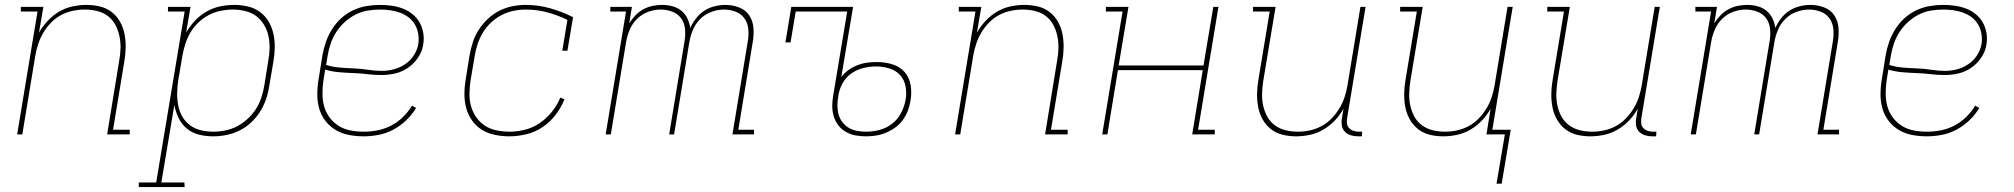

<svg xmlns="http://www.w3.org/2000/svg" viewBox="-20 -548 8215 783"><path d="M50 0 133 -501H65V-520H157L139 -415Q154 -441 175 -463.5Q196 -486 222 -501Q248 -516 276.5 -522Q305 -528 332 -528Q361 -528 388 -521.5Q415 -515 436 -498.5Q457 -482 470 -458.5Q483 -435 488 -408.5Q493 -382 492.5 -353.5Q492 -325 487 -297L441 -19H509V0H417L466 -300Q471 -326 471.5 -351.5Q472 -377 467 -401Q462 -425 450.5 -446.5Q439 -468 420 -482.5Q401 -497 376.5 -503Q352 -509 326 -509Q302 -509 277.5 -504Q253 -499 230 -487Q207 -475 188.5 -456Q170 -437 157 -415Q144 -393 136 -369Q128 -345 124 -321L71 0Z M546 215V196H617L733 -501H665V-520H757L739 -415Q754 -441 775 -463.5Q796 -486 822.5 -501Q849 -516 878 -522Q907 -528 935 -528Q964 -528 991.5 -521.5Q1019 -515 1040.5 -499Q1062 -483 1075.5 -460Q1089 -437 1095 -410Q1101 -383 1100.5 -354Q1100 -325 1095 -297L1078 -197Q1074 -170 1065 -143.5Q1056 -117 1040.5 -92.5Q1025 -68 1003.5 -48Q982 -28 956.5 -15.5Q931 -3 903.5 2.5Q876 8 849 8Q819 8 791 1Q763 -6 742 -23.5Q721 -41 708.5 -66.5Q696 -92 691 -120L638 196H732L733 215ZM849 -11Q874 -11 899 -16Q924 -21 947 -33Q970 -45 990 -63.5Q1010 -82 1024 -104Q1038 -126 1046 -150.5Q1054 -175 1058 -200L1074 -300Q1079 -326 1079.5 -352Q1080 -378 1074.5 -402.5Q1069 -427 1056 -448Q1043 -469 1024 -483Q1005 -497 980 -503Q955 -509 929 -509Q905 -509 880 -504Q855 -499 832 -487Q809 -475 789.5 -456.5Q770 -438 757 -416Q744 -394 736 -369.5Q728 -345 724 -321L707 -221Q703 -195 702.5 -169.5Q702 -144 706.5 -119.5Q711 -95 723 -73.5Q735 -52 754.5 -37.5Q774 -23 798.5 -17Q823 -11 849 -11Z M1463 8Q1433 8 1403.5 2.5Q1374 -3 1349.5 -17.5Q1325 -32 1307.5 -54.5Q1290 -77 1282 -104.5Q1274 -132 1274 -162.5Q1274 -193 1279 -223L1295 -323Q1300 -351 1309.5 -378Q1319 -405 1334.5 -429.5Q1350 -454 1372 -474Q1394 -494 1421 -506.5Q1448 -519 1475.5 -523.5Q1503 -528 1530 -528Q1555 -528 1578.5 -524.5Q1602 -521 1623 -513Q1644 -505 1662 -490.5Q1680 -476 1691 -456.5Q1702 -437 1706 -414Q1710 -391 1706 -367Q1702 -339 1685.5 -314Q1669 -289 1644.5 -272Q1620 -255 1592 -248.5Q1564 -242 1536 -242Q1507 -242 1478.5 -245.5Q1450 -249 1420.5 -250Q1391 -251 1362.5 -253.5Q1334 -256 1306 -264L1299 -220Q1295 -193 1295 -166Q1295 -139 1302 -114Q1309 -89 1324.5 -68.5Q1340 -48 1361.5 -34.5Q1383 -21 1409.5 -16Q1436 -11 1464 -11Q1492 -11 1520 -16.5Q1548 -22 1574.5 -35.5Q1601 -49 1623 -70.5Q1645 -92 1660 -117L1677 -108Q1661 -81 1636.5 -57.5Q1612 -34 1583.5 -19Q1555 -4 1524 2Q1493 8 1463 8ZM1538 -259Q1562 -259 1586.5 -265.5Q1611 -272 1632.5 -286.5Q1654 -301 1668 -323Q1682 -345 1686 -369Q1689 -390 1685.5 -410.5Q1682 -431 1672 -448Q1662 -465 1646.5 -477Q1631 -489 1612 -496Q1593 -503 1572.5 -506Q1552 -509 1531 -509Q1506 -509 1480.5 -505Q1455 -501 1431 -489Q1407 -477 1386.5 -458.5Q1366 -440 1351.5 -417.5Q1337 -395 1328.5 -370Q1320 -345 1316 -320L1310 -283Q1336 -275 1365 -272.5Q1394 -270 1423 -269Q1452 -268 1480.5 -263.5Q1509 -259 1538 -259Z M2057 8Q2027 8 1998 2Q1969 -4 1945.5 -18.5Q1922 -33 1905.5 -56Q1889 -79 1881.5 -106.5Q1874 -134 1874 -163.5Q1874 -193 1879 -223L1895 -323Q1900 -350 1908.5 -376.5Q1917 -403 1933 -427.5Q1949 -452 1970.5 -472Q1992 -492 2017 -504.5Q2042 -517 2069.5 -522.5Q2097 -528 2124 -528Q2176 -528 2224.5 -514Q2273 -500 2317 -478L2294 -341H2273L2294 -467Q2255 -486 2212.5 -497.5Q2170 -509 2125 -509Q2100 -509 2075 -504Q2050 -499 2026.5 -487Q2003 -475 1983 -456.5Q1963 -438 1949.5 -415.5Q1936 -393 1928 -369Q1920 -345 1916 -320L1899 -220Q1895 -193 1894.5 -166.5Q1894 -140 1901 -115Q1908 -90 1922.5 -69.5Q1937 -49 1957.5 -35.5Q1978 -22 2004.5 -16.5Q2031 -11 2058 -11Q2089 -11 2121 -19Q2153 -27 2181 -46Q2209 -65 2231 -92.5Q2253 -120 2265 -150L2282 -143Q2269 -110 2246 -80Q2223 -50 2192.5 -29.5Q2162 -9 2126.5 -0.5Q2091 8 2057 8Z M2450 0 2533 -501H2469V-520H2557L2546 -453Q2557 -470 2571 -485Q2585 -500 2603.5 -510Q2622 -520 2641.5 -524Q2661 -528 2680 -528Q2702 -528 2722.5 -522.5Q2743 -517 2758.5 -504.5Q2774 -492 2783 -473.5Q2792 -455 2795 -434Q2804 -454 2818.5 -473Q2833 -492 2852.5 -504.5Q2872 -517 2894.5 -522.5Q2917 -528 2939 -528Q2967 -528 2993.5 -518Q3020 -508 3035 -486Q3050 -464 3052.5 -435.5Q3055 -407 3050 -378L2991 -19H3055V0H2967L3030 -382Q3034 -406 3031.5 -430.5Q3029 -455 3015.5 -473.5Q3002 -492 2979.5 -500.5Q2957 -509 2932 -509Q2907 -509 2881 -499.5Q2855 -490 2835.5 -470.5Q2816 -451 2805.5 -425.5Q2795 -400 2791 -375L2729 0H2709L2772 -382Q2776 -406 2773.5 -430.5Q2771 -455 2757.5 -473.5Q2744 -492 2721.5 -500.5Q2699 -509 2674 -509Q2648 -509 2622.5 -499.5Q2597 -490 2577.5 -470.5Q2558 -451 2547.5 -425.5Q2537 -400 2533 -375L2471 0Z M3511 8Q3488 8 3467.5 4Q3447 0 3429 -10.5Q3411 -21 3398.5 -37.5Q3386 -54 3380 -74Q3374 -94 3374 -115.5Q3374 -137 3378 -159L3435 -501H3225L3204 -375H3183L3207 -520H3459L3411 -234Q3424 -251 3441 -263Q3458 -275 3477.5 -282.5Q3497 -290 3517 -292.5Q3537 -295 3556 -295Q3588 -295 3618.5 -286Q3649 -277 3668.5 -255Q3688 -233 3693.5 -201.5Q3699 -170 3693 -137Q3690 -117 3682.5 -97Q3675 -77 3662 -59Q3649 -41 3631 -28Q3613 -15 3592.5 -6.5Q3572 2 3551.5 5Q3531 8 3511 8ZM3512 -11Q3539 -11 3566.5 -18Q3594 -25 3617.5 -43Q3641 -61 3654.5 -87Q3668 -113 3673 -140Q3678 -168 3673 -195.5Q3668 -223 3650.5 -242Q3633 -261 3606.5 -269Q3580 -277 3552 -277Q3527 -277 3500.5 -270.5Q3474 -264 3452 -248.5Q3430 -233 3416.5 -209Q3403 -185 3399 -159V-156Q3395 -137 3395 -118.5Q3395 -100 3399.5 -82.5Q3404 -65 3415 -50.5Q3426 -36 3441 -27Q3456 -18 3474.5 -14.5Q3493 -11 3512 -11Z M3875 0 3958 -501H3890V-520H3982L3964 -415Q3979 -441 4000 -463.5Q4021 -486 4047 -501Q4073 -516 4101.5 -522Q4130 -528 4157 -528Q4186 -528 4213 -521.5Q4240 -515 4261 -498.5Q4282 -482 4295 -458.5Q4308 -435 4313 -408.5Q4318 -382 4317.5 -353.5Q4317 -325 4312 -297L4266 -19H4334V0H4242L4291 -300Q4296 -326 4296.5 -351.5Q4297 -377 4292 -401Q4287 -425 4275.5 -446.5Q4264 -468 4245 -482.5Q4226 -497 4201.5 -503Q4177 -509 4151 -509Q4127 -509 4102.5 -504Q4078 -499 4055 -487Q4032 -475 4013.5 -456Q3995 -437 3982 -415Q3969 -393 3961 -369Q3953 -345 3949 -321L3896 0Z M4475 0 4558 -501H4490V-520H4582L4542 -281H4888L4928 -520H4949L4866 -19H4934V0H4842L4885 -262H4539L4496 0Z M5266 8Q5237 8 5210.5 1.5Q5184 -5 5163 -21.5Q5142 -38 5129 -61.5Q5116 -85 5111 -111.5Q5106 -138 5106.5 -166.5Q5107 -195 5112 -223L5158 -501H5090V-520H5182L5132 -220Q5128 -194 5127 -168.5Q5126 -143 5131 -119Q5136 -95 5147.5 -73.5Q5159 -52 5178.5 -37.5Q5198 -23 5222.5 -17Q5247 -11 5273 -11Q5297 -11 5321 -16Q5345 -21 5368 -33Q5391 -45 5409.5 -64Q5428 -83 5441.5 -105Q5455 -127 5463 -151Q5471 -175 5475 -199L5528 -520H5549L5474 -68Q5472 -57 5473 -45.5Q5474 -34 5481.5 -26Q5489 -18 5499.5 -14.5Q5510 -11 5522 -11H5535L5534 8H5518Q5502 8 5488 3.5Q5474 -1 5464 -11.5Q5454 -22 5452 -37.5Q5450 -53 5453 -68L5459 -105Q5445 -79 5423.5 -56.5Q5402 -34 5376 -19Q5350 -4 5321.5 2Q5293 8 5266 8Z M6083 201 6117 0H6042L6059 -105Q6045 -79 6023.5 -56.5Q6002 -34 5976 -19Q5950 -4 5921.5 2Q5893 8 5866 8Q5837 8 5810.5 1.5Q5784 -5 5763 -21.5Q5742 -38 5729 -61.5Q5716 -85 5711 -111.5Q5706 -138 5706.5 -166.5Q5707 -195 5712 -223L5758 -501H5690V-520H5782L5732 -220Q5728 -194 5727 -168.5Q5726 -143 5731 -119Q5736 -95 5747.5 -73.5Q5759 -52 5778.5 -37.5Q5798 -23 5822.5 -17Q5847 -11 5873 -11Q5897 -11 5921 -16Q5945 -21 5968 -33Q5991 -45 6009.5 -64Q6028 -83 6041.5 -105Q6055 -127 6063 -151Q6071 -175 6075 -199L6128 -520H6149L6066 -19H6141L6104 201Z M6466 8Q6437 8 6410.5 1.5Q6384 -5 6363 -21.5Q6342 -38 6329 -61.5Q6316 -85 6311 -111.5Q6306 -138 6306.5 -166.5Q6307 -195 6312 -223L6358 -501H6290V-520H6382L6332 -220Q6328 -194 6327 -168.5Q6326 -143 6331 -119Q6336 -95 6347.5 -73.5Q6359 -52 6378.5 -37.5Q6398 -23 6422.5 -17Q6447 -11 6473 -11Q6497 -11 6521 -16Q6545 -21 6568 -33Q6591 -45 6609.5 -64Q6628 -83 6641.5 -105Q6655 -127 6663 -151Q6671 -175 6675 -199L6728 -520H6749L6674 -68Q6672 -57 6673 -45.5Q6674 -34 6681.5 -26Q6689 -18 6699.5 -14.5Q6710 -11 6722 -11H6735L6734 8H6718Q6702 8 6688 3.5Q6674 -1 6664 -11.5Q6654 -22 6652 -37.5Q6650 -53 6653 -68L6659 -105Q6645 -79 6623.5 -56.5Q6602 -34 6576 -19Q6550 -4 6521.5 2Q6493 8 6466 8Z M6875 0 6958 -501H6894V-520H6982L6971 -453Q6982 -470 6996 -485Q7010 -500 7028.5 -510Q7047 -520 7066.5 -524Q7086 -528 7105 -528Q7127 -528 7147.5 -522.5Q7168 -517 7183.5 -504.5Q7199 -492 7208 -473.5Q7217 -455 7220 -434Q7229 -454 7243.5 -473Q7258 -492 7277.5 -504.5Q7297 -517 7319.5 -522.5Q7342 -528 7364 -528Q7392 -528 7418.5 -518Q7445 -508 7460 -486Q7475 -464 7477.5 -435.5Q7480 -407 7475 -378L7416 -19H7480V0H7392L7455 -382Q7459 -406 7456.5 -430.5Q7454 -455 7440.5 -473.5Q7427 -492 7404.5 -500.5Q7382 -509 7357 -509Q7332 -509 7306 -499.5Q7280 -490 7260.5 -470.5Q7241 -451 7230.5 -425.5Q7220 -400 7216 -375L7154 0H7134L7197 -382Q7201 -406 7198.5 -430.5Q7196 -455 7182.5 -473.5Q7169 -492 7146.5 -500.5Q7124 -509 7099 -509Q7073 -509 7047.5 -499.5Q7022 -490 7002.5 -470.5Q6983 -451 6972.5 -425.5Q6962 -400 6958 -375L6896 0Z M7838 8Q7808 8 7778.5 2.5Q7749 -3 7724.5 -17.5Q7700 -32 7682.5 -54.5Q7665 -77 7657 -104.5Q7649 -132 7649 -162.5Q7649 -193 7654 -223L7670 -323Q7675 -351 7684.5 -378Q7694 -405 7709.5 -429.5Q7725 -454 7747 -474Q7769 -494 7796 -506.5Q7823 -519 7850.5 -523.5Q7878 -528 7905 -528Q7930 -528 7953.5 -524.5Q7977 -521 7998 -513Q8019 -505 8037 -490.5Q8055 -476 8066 -456.5Q8077 -437 8081 -414Q8085 -391 8081 -367Q8077 -339 8060.5 -314Q8044 -289 8019.5 -272Q7995 -255 7967 -248.5Q7939 -242 7911 -242Q7882 -242 7853.5 -245.5Q7825 -249 7795.5 -250Q7766 -251 7737.5 -253.5Q7709 -256 7681 -264L7674 -220Q7670 -193 7670 -166Q7670 -139 7677 -114Q7684 -89 7699.5 -68.5Q7715 -48 7736.5 -34.5Q7758 -21 7784.5 -16Q7811 -11 7839 -11Q7867 -11 7895 -16.5Q7923 -22 7949.5 -35.5Q7976 -49 7998 -70.5Q8020 -92 8035 -117L8052 -108Q8036 -81 8011.5 -57.5Q7987 -34 7958.5 -19Q7930 -4 7899 2Q7868 8 7838 8ZM7913 -259Q7937 -259 7961.5 -265.5Q7986 -272 8007.5 -286.5Q8029 -301 8043 -323Q8057 -345 8061 -369Q8064 -390 8060.5 -410.5Q8057 -431 8047 -448Q8037 -465 8021.5 -477Q8006 -489 7987 -496Q7968 -503 7947.5 -506Q7927 -509 7906 -509Q7881 -509 7855.5 -505Q7830 -501 7806 -489Q7782 -477 7761.5 -458.5Q7741 -440 7726.5 -417.5Q7712 -395 7703.5 -370Q7695 -345 7691 -320L7685 -283Q7711 -275 7740 -272.5Q7769 -270 7798 -269Q7827 -268 7855.5 -263.5Q7884 -259 7913 -259Z"/></svg>

Font: Iosevka Etoile Thin
Style: Italic
Weight: 100
Italic angle: -9°
Designer: Belleve Invis
Foundry: Belleve Invis
Version: Version 22.1.2; ttfautohint (v1.8.4)